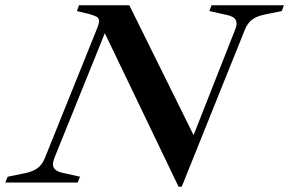

<svg xmlns="http://www.w3.org/2000/svg" viewBox="-80 -693 1098 729"><path d="M318 -567 126 -92Q121 -77 121 -69Q121 -45 157 -37L224 -22L215 0H-60L-51 -22L13 -35Q43 -41 61 -53.5Q79 -66 90 -92L287 -581Q296 -602 296 -613Q296 -624 287.5 -629Q279 -634 258 -640L212 -651L220 -673H411L655 -180L813 -581Q818 -592 818 -604Q818 -617 809 -624.5Q800 -632 782 -636L715 -651L723 -673H998L990 -651L926 -638Q896 -632 878.5 -619.5Q861 -607 850 -581L610 16H598Z"/></svg>

Font: Ibarra Real Nova
Style: Bold Italic
Weight: 700
Italic angle: -22°
Designer: Jose Maria Ribagorda & Octavio Pardo
Foundry: Octavio Pardo
Version: Version 1.014